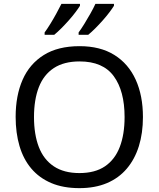

<svg xmlns="http://www.w3.org/2000/svg" viewBox="-20 -964 821 994"><path d="M720 -358Q720 -275 699 -207.5Q678 -140 636.5 -91Q595 -42 533.5 -16Q472 10 391 10Q307 10 245 -16.5Q183 -43 142 -91.5Q101 -140 81 -208Q61 -276 61 -359Q61 -469 97 -551Q133 -633 206.5 -679Q280 -725 392 -725Q499 -725 572 -679.5Q645 -634 682.5 -551.5Q720 -469 720 -358ZM156 -358Q156 -268 181 -203Q206 -138 258.5 -103Q311 -68 391 -68Q472 -68 523.5 -103Q575 -138 600 -203Q625 -268 625 -358Q625 -493 569 -569.5Q513 -646 392 -646Q311 -646 258.5 -611.5Q206 -577 181 -512.5Q156 -448 156 -358ZM570 -934Q562 -921 547 -901Q532 -881 512.5 -859Q493 -837 473.5 -817.5Q454 -798 437 -784H387V-796Q401 -815 417 -841Q433 -867 448.5 -894.5Q464 -922 474 -944H570ZM394 -934Q386 -921 371 -901Q356 -881 336.5 -859Q317 -837 297.5 -817.5Q278 -798 261 -784H211V-796Q225 -815 241 -841Q257 -867 272 -894.5Q287 -922 298 -944H394Z"/></svg>

Font: Noto Sans Myanmar
Style: Regular
Weight: 400
Designer: Monotype Design Team
Foundry: Monotype Imaging Inc.
Version: Version 2.107